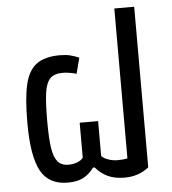

<svg xmlns="http://www.w3.org/2000/svg" viewBox="-51 -747 715 799"><g transform="rotate(-5 306.5 -347.5)"><path d="M54 -257Q54 -360 67.5 -417.5Q81 -475 115.5 -500.5Q150 -526 213 -526Q238 -526 256 -521.5Q274 -517 293 -509L276 -443Q244 -452 218 -452Q183 -452 166 -434.5Q149 -417 143 -376.5Q137 -336 137 -257Q137 -185 143 -145.5Q149 -106 164.5 -87.5Q180 -69 209 -69Q230 -69 246.5 -75.5Q263 -82 271 -93V-239H348V-93Q359 -82 377.5 -76Q396 -70 414 -70Q441 -70 456 -74V-700H539V-29Q496 5 438 5Q397 5 368 -8.5Q339 -22 317 -48H310Q290 -21 265 -8Q240 5 200 5Q121 5 87.5 -56.5Q54 -118 54 -257Z"/></g></svg>

Font: Athiti Medium
Style: Regular
Weight: 500
Designer: CadsonDemak Team
Foundry: CadsonDemak
Version: Version 1.033